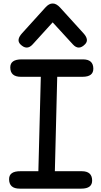

<svg xmlns="http://www.w3.org/2000/svg" viewBox="-20 -1074 586 1114"><path d="M285.6 -1053.7Q306.6 -1054.2 328.6 -1030.3L464.4 -880.9Q498.5 -843.3 474.1 -817.9Q437 -778.8 402.8 -816.4L285.6 -944.3L169.4 -816.4Q135.3 -778.8 97.2 -817.9Q73.7 -843.3 107.9 -880.9L243.2 -1030.3Q264.6 -1054.2 285.6 -1053.7ZM105.5 -729.5H461.4Q520.5 -729.5 521.5 -676.8Q522.5 -628.4 458.5 -628.4H312L298.3 -80.6H454.6Q513.7 -80.6 514.6 -27.8Q515.6 20.5 451.7 20.5H94.2Q32.7 20.5 32.7 -34.7Q32.7 -81.1 98.6 -80.6H202.6L216.8 -628.4H101.1Q39.6 -628.4 39.6 -683.1Q39.6 -729.5 105.5 -729.5Z"/></svg>

Font: Comic Relief
Style: Regular
Weight: 400
Designer: Jeff Davis
Foundry: Loudifier
Version: Version 1.0